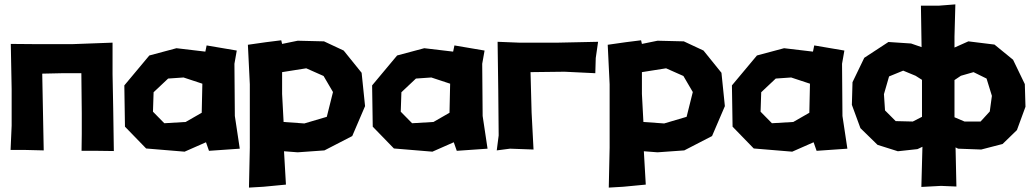

<svg xmlns="http://www.w3.org/2000/svg" viewBox="-20 -685 4713 877"><path d="M29.3 -484.4 33.2 -278.3V-111.3L28.3 0H98.6L179.7 2L172.9 -348.6L263.7 -350.6H351.6L353.5 -168V-73.2L352.5 3.9H424.8L500 4.9L497.1 -190.4L494.1 -345.7V-490.2L310.5 -483.4H145.5Z M918 -449.2 786.1 -464.8 662.1 -431.6 547.9 -294.9 550.8 -106.4 647.5 -6.8 823.2 7.8 920.9 -35.2 934.6 3.9 1075.2 -5.9 1052.7 -155.3 1050.8 -393.6 1061.5 -454.1 923.8 -477.5ZM748 -326.2 818.4 -331.1 904.3 -302.7 901.4 -169.9 828.1 -127.9 730.5 -122.1 678.7 -174.8 681.6 -263.7Z M1268.6 -255.9V-355.5L1378.9 -373L1458 -337.9L1501 -264.6L1472.7 -151.4L1370.1 -121.1L1275.4 -127.9ZM1112.3 -480.5 1121.1 -299.8V-10.7L1117.2 171.9L1183.6 168L1286.1 158.2L1277.3 5.9L1339.8 10.7L1461.9 2L1588.9 -63.5L1647.5 -200.2L1631.8 -352.5L1549.8 -454.1L1460 -496.1L1339.8 -499L1268.6 -484.4L1264.6 -501L1194.3 -492.2Z M2049.8 -449.2 1918 -464.8 1793.9 -431.6 1679.7 -294.9 1682.6 -106.4 1779.3 -6.8 1955.1 7.8 2052.7 -35.2 2066.4 3.9 2207 -5.9 2184.6 -155.3 2182.6 -393.6 2193.4 -454.1 2055.7 -477.5ZM1879.9 -326.2 1950.2 -331.1 2036.1 -302.7 2033.2 -169.9 1960 -127.9 1862.3 -122.1 1810.5 -174.8 1813.5 -263.7Z M2252.9 -494.1 2255.9 -273.4 2257.8 -66.4 2249 2 2309.6 -5.9 2417 -2 2408.2 -170.9 2403.3 -355.5 2558.6 -357.4 2699.2 -350.6 2701.2 -419.9 2711.9 -494.1 2529.3 -490.2H2350.6Z M2912.1 -255.9V-355.5L3022.5 -373L3101.6 -337.9L3144.5 -264.6L3116.2 -151.4L3013.7 -121.1L2918.9 -127.9ZM2755.9 -480.5 2764.6 -299.8V-10.7L2760.7 171.9L2827.1 168L2929.7 158.2L2920.9 5.9L2983.4 10.7L3105.5 2L3232.4 -63.5L3291 -200.2L3275.4 -352.5L3193.4 -454.1L3103.5 -496.1L2983.4 -499L2912.1 -484.4L2908.2 -501L2837.9 -492.2Z M3693.4 -449.2 3561.5 -464.8 3437.5 -431.6 3323.2 -294.9 3326.2 -106.4 3422.9 -6.8 3598.6 7.8 3696.3 -35.2 3710 3.9 3850.6 -5.9 3828.1 -155.3 3826.2 -393.6 3836.9 -454.1 3699.2 -477.5ZM3523.4 -326.2 3593.8 -331.1 3679.7 -302.7 3676.8 -169.9 3603.5 -127.9 3505.9 -122.1 3454.1 -174.8 3457 -263.7Z M4149.4 -129.9 4071.3 -131.8 4022.5 -180.7 4017.6 -254.9 4041 -335.9 4105.5 -362.3 4162.1 -338.9 4191.4 -320.3V-151.4ZM4339.8 -159.2V-319.3L4369.1 -338.9L4426.8 -355.5L4486.3 -326.2L4510.7 -247.1L4501 -175.8L4459 -129.9H4385.7L4339.8 -149.4ZM4343.8 -665 4269.5 -659.2H4186.5L4189.5 -469.7L4141.6 -486.3L4038.1 -493.2L3927.7 -420.9L3874 -309.6L3871.1 -206.1L3910.2 -99.6L3988.3 -23.4L4081.1 5.9L4170.9 -3.9L4193.4 -14.6L4188.5 168.9L4278.3 164.1L4348.6 167L4344.7 -11.7L4356.4 -5.9L4461.9 -2L4559.6 -27.3L4625 -90.8L4664.1 -197.3L4661.1 -300.8L4607.4 -412.1L4522.5 -481.4L4403.3 -496.1L4339.8 -467.8V-517.6Z"/></svg>

Font: MaokenAssortedSans-Lite
Style: Lite
Weight: 400
Version: Version 1.400